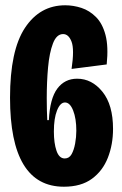

<svg xmlns="http://www.w3.org/2000/svg" viewBox="-20 -693 462 727"><path d="M222 14Q18 14 18 -323Q18 -502 74.5 -587.5Q131 -673 227 -673Q258 -673 288.5 -663Q319 -653 343.5 -628.5Q368 -604 379.5 -560.5Q391 -517 384 -449L251 -432Q262 -506 251 -535Q240 -564 219 -564Q194 -564 180.5 -528.5Q167 -493 162 -438Q157 -383 157 -322Q157 -303 157.5 -277.5Q158 -252 159 -238H165Q169 -320 197 -357.5Q225 -395 272 -395Q328 -395 368 -345.5Q408 -296 408 -205Q408 -146 388.5 -96Q369 -46 328 -16Q287 14 222 14ZM225 -93Q242 -93 251 -109Q260 -125 264.5 -149.5Q269 -174 269 -198Q269 -244 257 -274.5Q245 -305 226 -305Q208 -305 196 -275Q184 -245 184 -195Q184 -151 194 -122Q204 -93 225 -93Z"/></svg>

Font: Bricolage Grotesque 96pt Condensed Bricolage Grotesque 48pt Condensed Regular
Style: Bold
Weight: 700
Width: 3
Designer: Mathieu Triay
Foundry: Atelier Triay
Version: Version 1.001; ttfautohint (v1.8.4.7-5d5b);gftools[0.9.33.de